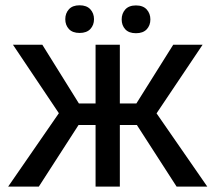

<svg xmlns="http://www.w3.org/2000/svg" viewBox="-20 -695 806 715"><path d="M489.7 -229.5H426.3V0H335.9V-229.5H272.5L124.5 0H10.3L199.2 -273.4L28.3 -528.3H137.7L273.9 -309.6H335.9V-528.3H426.3V-309.6H487.8L625 -528.3H734.4L563 -272.9L752 0H637.7ZM446.5 -585.9Q433.1 -600.6 433.1 -622.6Q433.1 -644.5 446.5 -659.7Q460 -674.8 486.3 -674.8Q512.7 -674.8 526.4 -659.7Q540 -644.5 540 -622.6Q540 -600.6 526.4 -585.9Q512.7 -571.3 486.3 -571.3Q460 -571.3 446.5 -585.9ZM236.6 -586.9Q223.1 -601.6 223.1 -623.5Q223.1 -645.5 236.6 -660.4Q250 -675.3 276.4 -675.3Q302.7 -675.3 316.4 -660.4Q330.1 -645.5 330.1 -623.5Q330.1 -601.6 316.4 -586.9Q302.7 -572.3 276.4 -572.3Q250 -572.3 236.6 -586.9Z"/></svg>

Font: MAUL
Style: Regular
Weight: 400
Designer: MAUL
Version: Version 1.0; 2020; ttfautohint (v1.8.3)